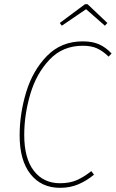

<svg xmlns="http://www.w3.org/2000/svg" viewBox="-20 -889 554 919"><path d="M514 -633 500 -618Q472 -645 444.5 -657.5Q417 -670 376 -670Q280 -670 217 -603.5Q154 -537 125 -438.5Q96 -340 96 -243Q96 -131 142 -71.5Q188 -12 267 -12Q314 -12 348 -27Q382 -42 417 -70L430 -53Q395 -24 355.5 -7Q316 10 267 10Q178 10 126 -55.5Q74 -121 74 -241Q74 -345 105.5 -448.5Q137 -552 205 -621.5Q273 -691 376 -691Q423 -691 455 -676.5Q487 -662 514 -633ZM276 -766 266 -779 387 -869H399L494 -779L482 -766L392 -845Z"/></svg>

Font: Fira Sans Condensed Thin
Style: Italic
Weight: 250
Width: 3
Italic angle: -8°
Designer: Carrois Corporate & Edenspiekermann AG
Foundry: Carrois Corporate GbR & Edenspiekermann AG
Version: Version 4.203